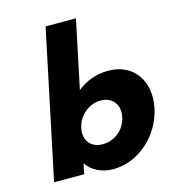

<svg xmlns="http://www.w3.org/2000/svg" viewBox="-125 -963 972 1081"><g transform="rotate(-15 360.5 -422.5)"><path d="M713.8 -256C745.4 -406 666 -528 516 -528C447 -528 385.2 -505 334.6 -464L417.8 -860H240.8L60 0H235L247.2 -58H249.2C278.4 -16 331.8 15 401.8 15C551.8 15 682.3 -106 713.8 -256ZM525.8 -256C511.1 -186 452.6 -136 380.6 -136C311.6 -136 272.1 -186 286.8 -256C301.8 -327 365.3 -377 431.3 -377C498.3 -377 540.8 -327 525.8 -256Z"/></g></svg>

Font: Hussar
Style: BdOblTwo
Weight: 700
Foundry: Cannot Into Space Fonts
Version: Version 2.00